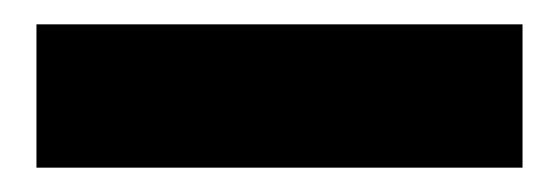

<svg xmlns="http://www.w3.org/2000/svg" viewBox="-20 -766 460 158"><path d="M10 -746C10 -746 10 -628 10 -628C10 -628 410 -628 410 -628C410 -628 410 -746 410 -746C410 -746 10 -746 10 -746Z"/></svg>

Font: Girnar Poppins
Style: Bold
Weight: 500
Designer: Ninad Kale (Devanagari), Jonny Pinhorn (Latin)
Foundry: Indian Type Foundry
Version: ""